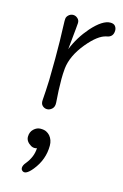

<svg xmlns="http://www.w3.org/2000/svg" viewBox="-102 -424 469 731"><g transform="rotate(15 132.5 -58.5)"><path d="M265.1 -352.1Q265.1 -325.7 238.8 -321.8Q206.5 -315.4 166 -266.6Q122.6 -213.9 117.2 -162.6Q115.2 -140.1 115.2 -121.6Q115.2 -77.1 119.1 -28.3Q120.1 -12.2 111.1 -3.9Q102.1 4.4 91.6 4.4Q81.1 4.4 73.2 -3.2Q65.4 -10.7 66.9 -26.1Q68.4 -41.5 69.3 -61.8Q70.3 -82 71.3 -104.5Q72.3 -142.6 72.3 -189.5Q72.3 -268.6 70.3 -306.9Q68.4 -345.2 70.8 -351.1Q73.2 -356.9 77.1 -360.4Q85.4 -368.2 95.5 -368.2Q105.5 -368.2 113.5 -360.8Q121.6 -353.5 120.8 -342Q120.1 -330.6 118.9 -319.6Q117.7 -308.6 116.2 -292.5Q113.3 -266.6 110.8 -237.3Q130.9 -287.6 168 -330.1Q209.5 -376.5 240.2 -376.5Q253.4 -376.5 259.3 -369.1Q265.1 -361.8 265.1 -352.1ZM138.2 135.7Q138.2 190.9 102.1 235.4Q74.7 269.5 60.5 253.9Q57.1 250.5 57.1 245.1Q57.1 234.4 67.4 222.7Q92.3 191.9 93.3 157.7Q82 162.1 70.3 155.8Q48.8 143.1 48.8 124.3Q48.8 105.5 61 94Q73.2 82.5 87.6 82.5Q102.1 82.5 110.4 86.7Q118.7 90.8 125 97.7Q138.2 113.3 138.2 135.7Z"/></g></svg>

Font: Pompiere
Style: Regular
Weight: 400
Designer: Karolina Lach
Foundry: Sorkin Type Co.
Version: Version 1.002